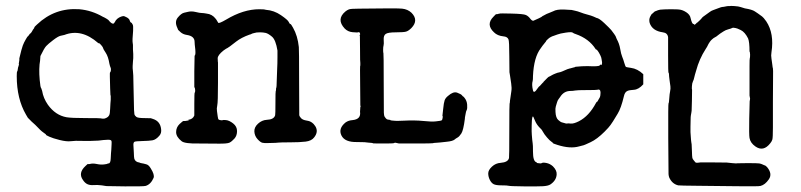

<svg xmlns="http://www.w3.org/2000/svg" viewBox="-20 -474 2775 665"><path d="M108 -389Q170 -448 255 -442Q298 -438 336 -416Q341 -414 348.5 -409.5Q356 -405 357.5 -402.5Q359 -400 363.5 -396Q368 -392 371.5 -392Q375 -392 378 -398Q381 -404 381.5 -404Q382 -404 383.5 -406Q385 -408 385 -407V-408Q385 -408 388.5 -410.5Q392 -413 392 -413Q392 -413 396 -415Q407 -420 412.5 -417Q418 -414 418.5 -414Q419 -414 419 -414Q419 -414 423.5 -411Q428 -408 429.5 -402.5Q431 -397 433.5 -396Q436 -395 436.5 -394Q437 -393 439.5 -389Q442 -385 441 -367Q438 -334 439.5 -326Q441 -318 440.5 -312.5Q440 -307 440.5 -303Q441 -299 441.5 -287Q442 -275 441.5 -272.5Q441 -270 440.5 -261Q440 -252 439.5 -245.5Q439 -239 440.5 -227Q442 -215 442 -193Q442 -171 442.5 -169.5Q443 -168 443.5 -126Q444 -84 445.5 -78.5Q447 -73 452.5 -69Q458 -65 480 -65Q502 -65 502.5 -64.5Q503 -64 510 -62Q535 -54 538 -27Q540 -13 532 -4Q520 10 508 12Q496 14 473 14.5Q450 15 446 17Q442 19 442 27.5Q442 36 442.5 36.5Q443 37 443.5 54Q444 71 445 75Q448 87 463 89Q466 90 466.5 90.5Q467 91 471.5 91.5Q476 92 477 92.5Q478 93 486.5 95Q495 97 502 109Q516 131 512 142Q502 165 484 170Q476 172 412.5 171.5Q349 171 348.5 170.5Q348 170 332.5 168Q317 166 304.5 167Q292 168 283 164Q274 160 267 149Q250 125 276 101Q284 93 285 94Q286 95 291 94Q301 91 315 94Q329 97 340.5 95.5Q352 94 352.5 93Q353 92 356 92Q363 92 363.5 74.5Q364 57 364.5 56Q365 55 365.5 44.5Q366 34 366.5 25Q367 16 366 14Q365 12 362.5 11Q360 10 354 10Q348 10 338 11Q328 12 321 13Q286 15 263.5 14Q241 13 226 15Q211 17 187 11Q163 5 151 -0.5Q139 -6 139.5 -7Q140 -8 136.5 -10.5Q133 -13 131 -14.5Q129 -16 125 -19Q121 -22 111 -32.5Q101 -43 95.5 -47.5Q90 -52 83.5 -59Q77 -66 76.5 -66Q76 -66 70 -77Q38 -132 38 -210Q38 -225 39.5 -226.5Q41 -228 41.5 -233.5Q42 -239 42.5 -240Q43 -241 44 -244.5Q45 -248 45.5 -250Q46 -252 45 -253L47 -266V-272Q55 -306 59 -316.5Q63 -327 69.5 -338Q76 -349 76 -348Q76 -347 78 -349.5Q80 -352 82 -355Q84 -358 85 -358Q86 -358 89.5 -363Q93 -368 93 -369Q93 -370 96 -373.5Q99 -377 99 -379Q99 -381 108 -389ZM320 -325Q262 -376 203 -353Q198 -352 189.5 -350Q181 -348 164 -335Q147 -322 140 -314.5Q133 -307 120 -280Q119 -261 117 -251Q114 -219 120 -176L122 -169Q123 -169 123 -168Q123 -167 124 -165Q125 -163 126 -159Q130 -134 146 -111Q172 -75 210 -68Q227 -65 277.5 -65Q328 -65 330 -64Q332 -63 337 -63Q342 -63 344.5 -64Q347 -65 347 -65.5Q347 -66 349 -66Q355 -69 358 -74.5Q361 -80 361.5 -97.5Q362 -115 362.5 -116.5Q363 -118 363.5 -128.5Q364 -139 363.5 -142Q363 -145 362.5 -145Q362 -145 361.5 -168.5Q361 -192 360.5 -207.5Q360 -223 361.5 -223.5Q363 -224 364 -230Q365 -236 363 -240Q361 -244 359 -253Q355 -278 346 -291.5Q337 -305 337 -307.5Q337 -310 331.5 -316.5Q326 -323 324 -324Q322 -325 322 -324Z M763 -406Q823 -442 878 -442Q892 -442 894 -441.5Q896 -441 901 -440Q929 -438 953 -421.5Q977 -405 980 -398Q983 -391 985.5 -391Q988 -391 995 -378Q1011 -350 1015 -311Q1016 -305 1016 -192.5Q1016 -80 1016.5 -75.5Q1017 -71 1022.5 -65Q1028 -59 1039 -57Q1050 -55 1052 -54Q1054 -53 1054.5 -53Q1055 -53 1060.5 -49.5Q1066 -46 1072 -37Q1084 -18 1068 2Q1059 14 1038.5 16.5Q1018 19 984.5 19Q951 19 943 20Q935 21 926 21Q917 21 906.5 21.5Q896 22 889 20.5Q882 19 872 8Q862 -3 861 -18Q860 -33 873.5 -45.5Q887 -58 904 -59Q929 -60 933 -75Q934 -78 934 -118Q934 -158 935 -158.5Q936 -159 936 -164.5Q936 -170 937 -170Q938 -170 938.5 -194.5Q939 -219 940 -236Q941 -253 941 -276V-299Q935 -336 922 -347Q909 -358 900 -360Q891 -362 881 -362Q871 -362 869 -361.5Q867 -361 860 -359.5Q853 -358 851 -356.5Q849 -355 844 -354Q816 -344 798 -330Q770 -308 767.5 -307.5Q765 -307 754 -299Q734 -283 734 -272Q734 -261 734.5 -260.5Q735 -260 735 -257.5Q735 -255 735 -187.5Q735 -120 732.5 -109Q730 -98 731.5 -89.5Q733 -81 734 -71Q735 -61 738 -59.5Q741 -58 746 -57.5Q751 -57 751.5 -58Q752 -59 763 -58Q774 -57 787.5 -46.5Q801 -36 801 -20Q801 -4 792 6Q783 16 775 20Q767 24 735 23.5Q703 23 668 23Q620 24 609 15Q590 0 590 -16.5Q590 -33 602 -44.5Q614 -56 616.5 -55Q619 -54 634 -57L633 -58L632 -59Q648 -61 653 -74Q653 -75 653 -114Q653 -153 654.5 -153.5Q656 -154 656 -161Q656 -168 653 -173V-227Q654 -280 654 -281Q658 -283 656.5 -301.5Q655 -320 654.5 -320Q654 -320 654 -329Q654 -349 627 -353Q614 -355 605.5 -362.5Q597 -370 597 -370.5Q597 -371 594 -378Q584 -399 596 -413.5Q608 -428 618 -430Q628 -432 631 -433Q643 -436 657.5 -432.5Q672 -429 678 -429Q684 -429 685.5 -428.5Q687 -428 695 -427Q715 -425 727 -409Q729 -407 732 -401.5Q735 -396 736 -395Q739 -392 763 -406Z M1227 -231Q1227 -248 1228 -248V-255V-256Q1227 -256 1227 -301.5Q1227 -347 1226.5 -349.5Q1226 -352 1225 -352.5Q1224 -353 1226 -353Q1228 -353 1227 -358Q1226 -363 1221.5 -362.5Q1217 -362 1217 -361.5Q1217 -361 1201 -362.5Q1185 -364 1174 -375Q1144 -407 1176 -434Q1182 -439 1188.5 -441.5Q1195 -444 1223 -444Q1360 -446 1373 -444Q1392 -442 1405 -430Q1431 -404 1405 -377Q1395 -367 1386.5 -364.5Q1378 -362 1351 -362Q1324 -362 1316 -356.5Q1308 -351 1309 -336Q1310 -321 1308.5 -316.5Q1307 -312 1307 -301.5Q1307 -291 1308 -290Q1309 -289 1309 -192Q1309 -95 1309.5 -84Q1310 -73 1312 -70Q1314 -67 1316.5 -64Q1319 -61 1322.5 -60Q1326 -59 1329 -59Q1332 -59 1332 -58Q1332 -57 1338 -56.5Q1344 -56 1349.5 -55.5Q1355 -55 1377 -56Q1417 -58 1446 -55Q1475 -52 1488.5 -53.5Q1502 -55 1504 -55.5Q1506 -56 1508 -56.5Q1510 -57 1511 -58.5Q1512 -60 1513 -65.5Q1514 -71 1513 -72Q1512 -73 1512.5 -74.5Q1513 -76 1515 -97Q1517 -118 1520 -126.5Q1523 -135 1532 -142Q1550 -158 1563.5 -153Q1577 -148 1580 -144Q1583 -140 1584 -140Q1585 -140 1589 -135Q1597 -125 1598 -111.5Q1599 -98 1596.5 -93Q1594 -88 1593.5 -84Q1593 -80 1591.5 -73.5Q1590 -67 1590 -62Q1585 -23 1578 -12Q1571 -1 1564.5 2.5Q1558 6 1555 9Q1548 15 1527 17Q1506 19 1504 19.5Q1502 20 1491 20.5Q1480 21 1479.5 22Q1479 23 1415 23H1362Q1347 19 1346 21Q1345 23 1319.5 23Q1294 23 1288 23Q1273 23 1272 22.5Q1271 22 1270.5 21.5Q1270 21 1268 21Q1264 21 1256 20Q1248 19 1242.5 18.5Q1237 18 1217 18Q1174 19 1162.5 -5Q1151 -29 1177 -50Q1187 -57 1201 -58Q1231 -61 1227 -87Q1227 -91 1228 -103L1229 -104L1228 -110Z M1827 -402 1845 -410Q1845 -410 1851 -413Q1857 -416 1857.5 -417Q1858 -418 1863.5 -420.5Q1869 -423 1870 -424Q1871 -425 1881.5 -429Q1892 -433 1896 -435Q1908 -442 1933.5 -441Q1959 -440 1960 -439.5Q1961 -439 1971 -437Q1981 -435 1991 -431Q2001 -427 2014.5 -423.5Q2028 -420 2036 -416.5Q2044 -413 2046 -412Q2055 -411 2073 -394Q2091 -377 2097 -370Q2110 -353 2112 -349Q2114 -343 2116 -339Q2125 -323 2128 -305Q2131 -287 2135 -277.5Q2139 -268 2142.5 -255.5Q2146 -243 2148.5 -242Q2151 -241 2165 -239Q2188 -236 2208 -217V-182Q2192 -164 2175.5 -163Q2159 -162 2153 -159Q2144 -155 2141 -141Q2131 -99 2119.5 -80.5Q2108 -62 2107 -60Q2106 -58 2103 -53.5Q2100 -49 2094.5 -41Q2089 -33 2074 -18Q2048 8 2025.5 18.5Q2003 29 2001.5 29Q2000 29 1986 33Q1955 42 1911 28Q1895 23 1895 21.5Q1895 20 1889.5 16.5Q1884 13 1874.5 2Q1865 -9 1860.5 -17.5Q1856 -26 1853 -28Q1839 -41 1833 -56Q1827 -71 1826 -71Q1825 -71 1823.5 -66.5Q1822 -62 1821.5 -39Q1821 -16 1822 -6.5Q1823 3 1823.5 11Q1824 19 1825 23Q1826 27 1826 51Q1826 85 1838 88Q1839 88 1839 89Q1839 90 1840 90.5Q1841 91 1843 91Q1854 93 1856 91Q1860 88 1872.5 90.5Q1885 93 1895 102Q1909 116 1908 130Q1907 151 1886 165Q1878 170 1860 171Q1842 172 1794.5 171.5Q1747 171 1742 169.5Q1737 168 1717.5 168Q1698 168 1690 164Q1682 160 1676.5 149Q1671 138 1671 126.5Q1671 115 1684 103Q1697 91 1714 90Q1740 88 1743 73Q1744 70 1744 -22.5Q1744 -115 1745 -115.5Q1746 -116 1746 -121Q1746 -126 1746.5 -126.5Q1747 -127 1748 -136.5Q1749 -146 1751 -157.5Q1753 -169 1750.5 -185Q1748 -201 1746.5 -212Q1745 -223 1744.5 -224Q1744 -225 1744 -278.5Q1744 -332 1741 -338Q1737 -347 1724 -348Q1703 -350 1691 -362Q1662 -389 1689 -416Q1698 -426 1699 -425Q1700 -424 1706 -426Q1712 -428 1722 -427.5Q1732 -427 1751 -427Q1793 -426 1801.5 -422Q1810 -418 1816 -410Q1822 -402 1827 -402ZM1872 -333Q1872 -331 1867 -325.5Q1862 -320 1859 -315.5Q1856 -311 1853 -307Q1829 -276 1826 -211Q1826 -197 1825 -194Q1821 -181 1826 -161Q1829 -148 1842 -168Q1847 -175 1848 -175Q1849 -175 1854 -181Q1859 -187 1860 -187.5Q1861 -188 1862 -189V-190Q1879 -208 1881.5 -208.5Q1884 -209 1889.5 -212.5Q1895 -216 1896 -216Q1897 -216 1899.5 -217.5Q1902 -219 1903 -219Q1904 -219 1907 -220.5Q1910 -222 1915.5 -223Q1921 -224 1927 -226.5Q1933 -229 1938.5 -231.5Q1944 -234 1945.5 -234.5Q1947 -235 1949 -235.5Q1951 -236 1952 -236.5Q1953 -237 1956.5 -237.5Q1960 -238 1960 -238.5Q1960 -239 1965.5 -240Q1971 -241 1972 -242Q1973 -243 1977 -243Q1995 -245 2015 -245Q2054 -243 2057 -247.5Q2060 -252 2061.5 -249.5Q2063 -247 2064.5 -251.5Q2066 -256 2065 -260Q2064 -264 2063.5 -269.5Q2063 -275 2059 -283Q2049 -303 2044 -303Q2043 -303 2043 -304Q2020 -340 1974 -356Q1967 -358 1963.5 -361Q1960 -364 1939.5 -361Q1919 -358 1910.5 -354.5Q1902 -351 1898 -350Q1894 -349 1888 -346Q1882 -343 1877 -338Q1872 -333 1872 -333ZM2060 -153Q2060 -167 2048 -163Q2046 -162 2012.5 -162Q1979 -162 1972 -160.5Q1965 -159 1956 -159Q1933 -159 1920 -138Q1918 -135 1914.5 -130.5Q1911 -126 1909 -118.5Q1907 -111 1905 -105Q1903 -99 1904 -86Q1905 -66 1913.5 -58.5Q1922 -51 1925 -50.5Q1928 -50 1934 -48Q1940 -46 1943 -46Q1946 -46 1946.5 -46.5Q1947 -47 1957 -46Q1967 -45 1985 -54Q2020 -72 2044 -117Q2047 -122 2047 -121Q2049 -121 2051 -125.5Q2053 -130 2053.5 -130Q2054 -130 2057 -136Q2060 -142 2060 -153Z M2601 90Q2599 90 2597 90Q2601 90 2601 90ZM2568 89Q2567 89 2566 89ZM2497 89 2516 91Q2522 91 2523 91.5Q2524 92 2529 92Q2534 92 2534.5 91.5Q2535 91 2569 91Q2603 91 2609.5 92Q2616 93 2622 96Q2628 99 2629.5 99Q2631 99 2637 105Q2656 128 2643 147Q2630 166 2614 170Q2608 172 2534.5 171Q2461 170 2398 169.5Q2335 169 2329 168Q2308 163 2298 141Q2296 136 2295.5 129Q2295 122 2294.5 3.5Q2294 -115 2295.5 -116Q2297 -117 2298 -133Q2299 -149 2301 -158Q2303 -167 2302 -175Q2301 -183 2300.5 -185.5Q2300 -188 2299 -196.5Q2298 -205 2297.5 -209Q2297 -213 2297 -217Q2297 -221 2295.5 -222Q2294 -223 2294 -281.5Q2294 -340 2294 -345Q2292 -360 2276 -362Q2239 -367 2230 -395Q2227 -407 2232 -416.5Q2237 -426 2238 -426Q2239 -426 2243.5 -430.5Q2248 -435 2249.5 -435Q2251 -435 2255 -437Q2259 -439 2262.5 -439.5Q2266 -440 2266.5 -440.5Q2267 -441 2274 -441Q2281 -441 2281.5 -441.5Q2282 -442 2304 -442Q2326 -442 2326 -441.5Q2326 -441 2332 -441Q2344 -440 2357 -431.5Q2370 -423 2372 -411Q2377 -390 2382 -391Q2383 -391 2384.5 -389Q2386 -387 2390 -391.5Q2394 -396 2394 -395.5Q2394 -395 2395.5 -396Q2397 -397 2404 -404Q2411 -411 2411.5 -412.5Q2412 -414 2423.5 -422Q2435 -430 2439.5 -433.5Q2444 -437 2451.5 -439.5Q2459 -442 2469 -446Q2479 -450 2482.5 -450Q2486 -450 2492.5 -451.5Q2499 -453 2503 -453Q2507 -453 2508 -453Q2508 -454 2523.5 -453Q2539 -452 2545.5 -449.5Q2552 -447 2560 -445Q2585 -441 2594.5 -434.5Q2604 -428 2605 -427.5Q2606 -427 2610.5 -423.5Q2615 -420 2619.5 -417Q2624 -414 2634 -400Q2662 -358 2652 -293Q2650 -282 2652 -271Q2654 -260 2655 -249.5Q2656 -239 2657 -237.5Q2658 -236 2657.5 -202Q2657 -168 2657 -121Q2657 -74 2657 -59Q2657 -44 2657 -33Q2657 3 2655 9.5Q2653 16 2648 22Q2624 53 2596 33Q2579 21 2576 4Q2574 -7 2575 -63Q2576 -121 2576.5 -123Q2577 -125 2578 -132L2576 -143Q2576 -143 2576 -153Q2576 -163 2576 -199Q2576 -235 2576 -246Q2576 -271 2577 -272.5Q2578 -274 2578 -285L2577 -295Q2576 -294 2576 -295Q2576 -329 2571 -341Q2560 -363 2545.5 -370Q2531 -377 2527 -377L2520 -378Q2517 -378 2514.5 -376.5Q2512 -375 2502.5 -372.5Q2493 -370 2485.5 -365Q2478 -360 2474 -357.5Q2470 -355 2465.5 -351Q2461 -347 2457.5 -345.5Q2454 -344 2451.5 -342Q2449 -340 2445.5 -337Q2442 -334 2438.5 -329Q2435 -324 2434 -322Q2433 -320 2432 -318Q2430 -313 2424 -304Q2402 -270 2391 -229Q2389 -222 2387 -215.5Q2385 -209 2384 -203.5Q2383 -198 2380 -192Q2377 -186 2376.5 -175.5Q2376 -165 2376.5 -165.5Q2377 -166 2377 -161Q2377 -156 2376.5 -125Q2376 -94 2375.5 -90.5Q2375 -87 2374.5 -83.5Q2374 -80 2373 -75Q2372 -70 2372 -59Q2372 -48 2371.5 -35Q2371 -22 2371.5 -16.5Q2372 -11 2372.5 -2Q2373 7 2373.5 11.5Q2374 16 2374.5 19.5Q2375 23 2375.5 25.5Q2376 28 2376.5 48.5Q2377 69 2378 73Q2379 77 2383 81.5Q2387 86 2387.5 87Q2388 88 2389.5 89Q2391 90 2398 89.5Q2405 89 2406 88.5Q2407 88 2447 88.5Q2487 89 2497 89Z"/></svg>

Font: TT2020 Style E
Style: Regular
Weight: 400
Version: Version 00.2